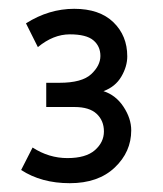

<svg xmlns="http://www.w3.org/2000/svg" viewBox="-20 -650 371 436"><path d="M54 -315Q91 -291 133 -291Q175 -291 195.5 -309Q216 -327 216 -351.5Q216 -376 199.5 -391.5Q183 -407 149 -407H85V-462H115Q166 -462 187 -481.5Q208 -501 208 -523Q208 -545 192 -558.5Q176 -572 138.5 -572Q101 -572 66 -543L39 -597Q91 -630 148.5 -630Q206 -630 237.5 -599.5Q269 -569 269 -522Q269 -499 255.5 -476Q242 -453 215 -443Q243 -434 260.5 -407.5Q278 -381 278 -354Q278 -305 240.5 -269.5Q203 -234 138.5 -234Q74 -234 28 -264Z"/></svg>

Font: Imprima
Style: Regular
Weight: 400
Version: Version 1.001